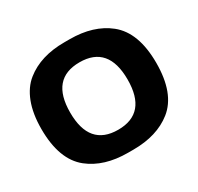

<svg xmlns="http://www.w3.org/2000/svg" viewBox="-151 -883 1098 1066"><g transform="rotate(-30 398.0 -350.0)"><path d="M29.8 -350.1Q29.8 -448.2 56.9 -518.6Q84 -588.9 133.8 -628.4Q228.5 -704.1 380.9 -704.1H415Q567.4 -704.1 662.1 -628.4Q766.1 -545.4 766.1 -350.1Q766.1 -153.8 662.1 -71.3Q567.4 3.9 415 3.9H380.9Q228.5 3.9 133.8 -71.3Q29.8 -153.8 29.8 -350.1ZM397.9 -565.9Q213.9 -565.9 213.9 -349.9Q213.9 -133.8 397.9 -133.8Q582 -133.8 582 -349.9Q582 -565.9 397.9 -565.9Z"/></g></svg>

Font: Days One
Style: Regular
Weight: 400
Designer: Alexander Kalachev, Alexey Maslov, Jovanny Lemonad
Foundry: Alexander Kalachev, Alexey Maslov, Jovanny Lemonad
Version: Version 1.002